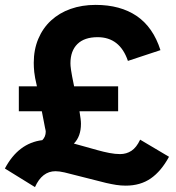

<svg xmlns="http://www.w3.org/2000/svg" viewBox="-37 -730 718 785"><path d="M227 -25Q205 -30 190 -30Q135 -30 106 35Q75 16 44.5 -3Q14 -22 -17 -41Q38 -145 136 -157Q150 -171 150 -192Q150 -196 147 -208Q146 -215 142.5 -231.5Q139 -248 134 -275H40V-377H114Q105 -415 103 -435.5Q101 -456 101 -473Q101 -527 119.5 -571Q138 -615 171.5 -646Q205 -677 251.5 -693.5Q298 -710 354 -710Q455 -710 522 -664.5Q589 -619 619 -525Q586 -514 552.5 -503Q519 -492 486 -481Q453 -578 362 -578Q308 -578 279.5 -550Q251 -522 251 -471Q251 -466 251.5 -460Q252 -454 253.5 -443.5Q255 -433 258 -417Q261 -401 266 -377H446V-275H288Q291 -256 292.5 -244.5Q294 -233 294 -224Q294 -172 265 -143Q287 -137 312 -130Q337 -123 362 -116Q387 -109 410.5 -104.5Q434 -100 454 -100Q480 -100 500.5 -113.5Q521 -127 536 -159Q565 -142 595 -124Q625 -106 654 -89Q622 -30 579.5 -0.5Q537 29 477 29Q457 29 438 26Q419 23 397 18Q354 7 312 -3.5Q270 -14 227 -25Z"/></svg>

Font: Rosa Sans Black
Style: Regular
Weight: 900
Designer: Pentagram / MCKL
Foundry: Pentagram / MCKL
Version: Version 1.005;September 16, 2019;FontCreator 11.5.0.2425 64-